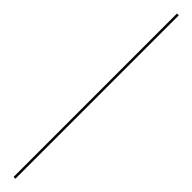

<svg xmlns="http://www.w3.org/2000/svg" viewBox="-340 -673 760 760"><g transform="rotate(45 40.5 -293.0)"><path d="M36 164.5V-750H46V164.5Z"/></g></svg>

Font: Imbue 100pt ExtraBold
Style: Regular
Weight: 800
Designer: Tyler Finck
Foundry: Etcetera Type Company
Version: Version 1.102; ttfautohint (v1.8.3)